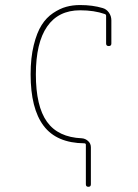

<svg xmlns="http://www.w3.org/2000/svg" viewBox="-20 -550 540 750"><path d="M309.6 9.8Q201.2 8.8 150.4 -58.6Q99.6 -126 99.6 -259.8Q99.6 -324.2 111.8 -373.5Q124 -422.9 142.6 -452.1Q161.1 -481.4 187.5 -499Q213.9 -516.6 238.8 -523.4Q263.7 -530.3 293 -530.3Q341.8 -530.3 380.9 -518.6Q395.5 -514.6 405.3 -501Q415 -487.3 415 -470.7V-379.9Q415 -370.1 404.8 -370.1Q394.5 -370.1 394.5 -379.9V-488.3Q394.5 -493.2 389.6 -495.1Q347.7 -509.8 293 -509.8Q208 -509.8 164.1 -446.3Q120.1 -382.8 120.1 -259.8Q120.1 -134.8 163.6 -74.2Q207 -13.7 299.8 -9.8Q313.5 -8.8 324.2 1Q335 10.7 335 25.4V169.9Q335 179.7 325.2 179.7Q315.4 179.7 315.4 169.9V14.6Q314.5 9.8 309.6 9.8Z"/></svg>

Font: Rounded Mgen+ 1mn thin
Style: Regular
Weight: 100
Designer: [Source Han Sans]
Ryoko NISHIZUKA  (kana & ideographs); Paul D. Hunt (Latin, Greek & Cyrillic); Wenlong ZHANG  (bopomofo
Version: Version 1.059.20150602